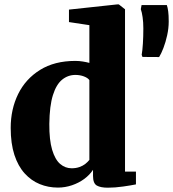

<svg xmlns="http://www.w3.org/2000/svg" viewBox="-20 -839 784 870"><path d="M242.5 11Q198.5 11 160 -4.8Q121.5 -20.5 91.8 -53.2Q62 -86 45.2 -137.2Q28.5 -188.5 28.5 -259.5Q28.5 -344 62.2 -412.8Q96 -481.5 161.5 -522.2Q227 -563 321 -563Q339 -563 355.5 -560.2Q372 -557.5 385 -554V-725L292.5 -739V-795.5L510.5 -819H518.5L546.5 -797V-61.5H596V-3.5Q574.5 1 537.8 6.2Q501 11.5 468.5 11.5Q436 11.5 418.8 1.8Q401.5 -8 401.5 -42V-69.5Q386.5 -46.5 361.8 -28.2Q337 -10 306 0.5Q275 11 242.5 11ZM304.5 -76.5Q324 -76.5 339.8 -82Q355.5 -87.5 366.8 -96.5Q378 -105.5 385 -114.5V-476Q378 -486 360.2 -492.8Q342.5 -499.5 321.5 -499.5Q288 -499.5 261.5 -478Q235 -456.5 219.8 -408Q204.5 -359.5 203.5 -277.5Q203 -205 216.2 -160.5Q229.5 -116 252.5 -96.2Q275.5 -76.5 304.5 -76.5ZM701 -580.5 625.5 -581 622 -590.5Q625.5 -610 627.5 -641.8Q629.5 -673.5 629.5 -710.5Q629.5 -738.5 626.2 -761Q623 -783.5 618 -797.5L621.5 -816H736Q740 -804.5 742.2 -787.2Q744.5 -770 744.5 -741.5Q744.5 -711 737.5 -679.2Q730.5 -647.5 720.5 -621.5Q710.5 -595.5 701 -580.5Z"/></svg>

Font: Merriweather 36pt Black
Style: Regular
Weight: 900
Version: Version 2.100